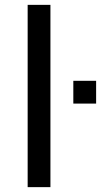

<svg xmlns="http://www.w3.org/2000/svg" viewBox="-20 -770 415 790"><path d="M93.8 0V-750H187.5V0ZM281.7 -343.8V-437.5H375.5V-343.8Z"/></svg>

Font: Michroma
Style: Regular
Weight: 400
Designer: Vernon Adams
Foundry: Vernon Adams
Version: Version 1.100; ttfautohint (v1.8.4.7-5d5b);gftools[0.9.29]